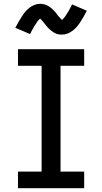

<svg xmlns="http://www.w3.org/2000/svg" viewBox="-20 -995 540 1015"><path d="M75 0V-88H200V-647H75V-735H425V-647H300V-88H425V0ZM308 -812Q300 -812 292.5 -813Q285 -814 278.5 -816.5Q272 -819 265 -823Q258 -827 252.5 -831.5Q247 -836 241 -841.5Q235 -847 230 -852.5Q225 -858 221 -863.5Q217 -869 211 -876Q205 -883 201 -888Q197 -893 192 -897Q190 -895 186 -891Q182 -887 180 -884.5Q178 -882 176 -879Q174 -876 172 -872.5Q170 -869 167.5 -865.5Q165 -862 162 -857.5Q159 -853 156.5 -848Q154 -843 151 -838Q148 -833 145 -827Q142 -821 139 -815L61 -848Q70 -866 79 -881Q88 -896 96 -908.5Q104 -921 113 -932Q122 -943 134.5 -953Q147 -963 162 -969Q177 -975 192 -975Q198 -975 203.5 -974Q209 -973 214 -972Q219 -971 224 -969Q229 -967 234 -964Q239 -961 242.5 -958.5Q246 -956 250.5 -952.5Q255 -949 259 -945Q263 -941 267 -937Q271 -933 274 -929Q277 -925 280 -921Q283 -917 287 -912Q291 -907 295 -903Q299 -899 301.5 -896Q304 -893 308 -889Q310 -891 314 -895.5Q318 -900 320 -902.5Q322 -905 324 -907.5Q326 -910 328 -913.5Q330 -917 332.5 -921Q335 -925 338 -929Q341 -933 343.5 -938Q346 -943 349 -948.5Q352 -954 355 -959.5Q358 -965 361 -972L439 -938Q430 -920 421 -905Q412 -890 404 -877.5Q396 -865 387 -854.5Q378 -844 365.5 -834Q353 -824 338 -818Q323 -812 308 -812Z"/></svg>

Font: Iosevka Slab Semibold
Style: Regular
Weight: 600
Monospace: yes
Designer: Belleve Invis
Foundry: Belleve Invis
Version: Version 11.1.1; ttfautohint (v1.8.3)